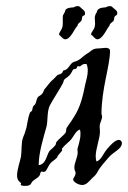

<svg xmlns="http://www.w3.org/2000/svg" viewBox="-20 -590 420 630"><path d="M377 -128C375 -130 372 -131 370 -131C357 -131 340 -111 333 -103C316 -83 314 -67 297 -60C295 -64 294 -70 294 -77C294 -102 308 -136 308 -158C308 -163 307 -170 307 -177C307 -184 315 -199 315 -207C315 -212 313 -214 313 -216C313 -299 341 -374 341 -423C341 -431 333 -433 327 -433C319 -433 310 -431 301 -431C282 -431 278 -420 264 -413C252 -405 245 -396 234 -391C229 -388 222 -388 217 -384C211 -379 208 -372 202 -366C196 -360 192 -360 187 -358C187 -358 185 -352 184 -351C178 -346 174 -346 169 -344C165 -341 158 -332 154 -329C143 -320 139 -312 125 -296C123 -292 122 -286 118 -282C114 -277 106 -274 104 -271C100 -265 99 -255 96 -249C96 -247 90 -244 89 -241C86 -236 87 -231 85 -227C84 -225 79 -222 78 -220C72 -205 69 -180 67 -172C63 -157 59 -146 56 -140C49 -122 52 -99 49 -77C46 -60 36 -35 36 -14C36 5 49 9 49 11C49 13 48 15 48 16C48 19 56 20 62 20C85 20 80 10 89 3C99 -5 106 -7 111 -16C112 -19 112 -27 117 -27C119 -27 122 -26 124 -26C133 -26 135 -42 147 -56C155 -64 168 -70 169 -77C169 -80 184 -94 184 -97C184 -99 183 -101 183 -102C183 -103 184 -103 184 -103C192 -114 204 -122 213 -132C223 -144 228 -160 242 -165C244 -160 244 -155 244 -149C244 -129 234 -106 234 -98C234 -96 235 -93 235 -91C235 -74 224 -56 224 -41C224 -27 228 -30 228 -23C228 -11 220 -7 220 -1C220 6 236 17 250 17C264 17 274 3 282 -5C293 -15 295 -17 300 -26C309 -43 326 -61 337 -74C354 -93 380 -101 380 -121C380 -124 379 -126 377 -128ZM264 -380C267 -373 268 -366 268 -358C268 -343 263 -327 260 -314C251 -271 244 -238 220 -202C213 -190 205 -181 198 -169C197 -166 197 -157 195 -154C190 -147 173 -134 166 -125C163 -122 164 -117 162 -114C158 -109 152 -103 147 -99C132 -89 135 -52 107 -48C107 -88 121 -133 133 -176C137 -192 134 -227 144 -245C154 -264 178 -300 187 -318C188 -320 189 -327 191 -329C195 -333 204 -338 209 -344C215 -351 217 -358 220 -362C223 -364 229 -363 231 -366C234 -368 232 -373 236 -373C238 -373 240 -372 241 -372C245 -372 249 -380 258 -380C260 -380 262 -380 264 -380ZM258 -541C259 -543 259 -545 259 -547C259 -556 248 -561 247 -563C243 -566 242 -570 235 -570C228 -570 222 -566 222 -566C216 -565 204 -566 196 -559C193 -556 194 -550 189 -544C186 -540 186 -535 186 -531C186 -525 186 -519 186 -512C186 -492 174 -487 174 -477C174 -476 174 -475 174 -475C178 -475 185 -461 194 -461C212 -461 225 -497 233 -504C236 -507 234 -508 236 -511C239 -515 245 -519 247 -522C250 -527 248 -532 251 -537C251 -538 257 -539 258 -541ZM363 -541C364 -543 365 -545 365 -547C365 -556 354 -561 353 -563C348 -566 348 -570 341 -570C333 -570 327 -566 327 -566C321 -565 310 -566 302 -559C298 -556 299 -550 294 -544C292 -540 291 -535 291 -531C291 -525 292 -519 292 -512C292 -492 279 -487 279 -477C279 -476 280 -475 280 -475C284 -475 291 -461 299 -461C317 -461 331 -497 338 -504C341 -507 339 -508 341 -511C344 -515 351 -519 353 -522C355 -527 354 -532 357 -537C357 -538 362 -539 363 -541Z"/></svg>

Font: Jim Nightshade
Style: Regular
Weight: 400
Designer: Astigmatic (AOETI)
Foundry: Astigmatic (AOETI)
Version: Version 1.000